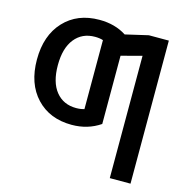

<svg xmlns="http://www.w3.org/2000/svg" viewBox="-110 -638 938 961"><g transform="rotate(15 359.5 -157.0)"><path d="M331.1 -82V-439.5Q312.5 -445.3 289.1 -445.3Q222.7 -445.3 184.1 -397Q145.5 -348.6 145.5 -260.3Q145.5 -171.9 184.1 -124Q222.7 -76.2 289.1 -76.2Q312.5 -76.2 331.1 -82ZM546.9 -522.5H650.4V218.8H543V-415L436.5 -386.7V-33.2Q372.1 10.7 289.1 10.7Q174.8 10.7 106 -62.5Q37.1 -135.7 37.1 -260.7Q37.1 -385.7 106 -459.5Q174.8 -533.2 289.1 -533.2Q370.1 -533.2 428.7 -495.1Z"/></g></svg>

Font: Gen Shin Gothic Medium
Style: Regular
Weight: 500
Designer: [Source Han Sans]
Ryoko NISHIZUKA  (kana & ideographs); Paul D. Hunt (Latin, Greek & Cyrillic); Wenlong ZHANG  (bopomofo
Version: Version 1.002.20150607